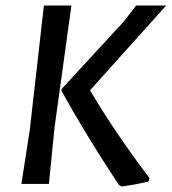

<svg xmlns="http://www.w3.org/2000/svg" viewBox="-20 -662 618 691"><path d="M578 -642 304 -337Q393 -186 518 -21L515 -9Q467 3 418 9L408 4Q286 -181 201 -336L202 -342L425 -584L470 -642ZM237 -642 176 -201 156 0H57L87 -193L138 -642Z"/></svg>

Font: Alegreya Sans SC Medium
Style: Italic
Weight: 500
Italic angle: -7°
Designer: Juan Pablo del Peral
Foundry: Huerta Tipografica
Version: Version 2.007